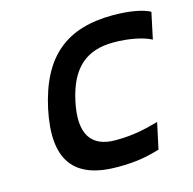

<svg xmlns="http://www.w3.org/2000/svg" viewBox="-102 -782 898 893"><g transform="rotate(-15 347.5 -335.0)"><path d="M668 -521 695 -648C659 -668 592 -679 518 -679C294 -679 166 -576 114 -336C64 -98 148 9 358 9C449 9 504 -3 561 -20L588 -146C529 -130 471 -114 380 -114C264 -114 213 -184 246 -338C279 -491 357 -556 488 -556C562 -556 632 -541 668 -521Z"/></g></svg>

Font: LT Wave Mono Bold
Style: Italic
Weight: 700
Designer: Daniel Lyons
Version: Version 2.5 (Glyphs App)